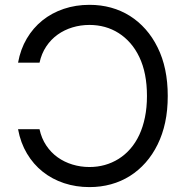

<svg xmlns="http://www.w3.org/2000/svg" viewBox="-20 -757 767 787"><path d="M346.6 -737.2Q393.5 -737.2 435.2 -725.7Q476.9 -714.1 512.4 -691.8Q547.9 -669.4 576.7 -636.9Q605.5 -604.4 626.1 -562.5Q667.6 -479 667.6 -363.6Q667.6 -304.7 657.1 -255.7Q646.7 -206.7 626.1 -164.8Q605.5 -122.9 576.7 -90.4Q547.9 -57.9 512.3 -35.5Q476.6 -13.1 434.8 -1.6Q393.1 9.9 346.6 9.9Q291.5 9.9 242.7 -6.2Q193.9 -22.4 155.4 -52.9Q116.8 -83.5 90.6 -127.5Q64.3 -171.5 54 -227.3H142Q150.2 -189.6 169.6 -160.7Q188.9 -131.7 216.3 -112.2Q243.6 -92.7 277 -82.6Q310.4 -72.4 346.6 -72.4Q412.6 -72.4 466.3 -105.8Q492.9 -122.5 514.4 -147.2Q535.9 -171.9 551 -204.2Q566.1 -236.5 574.2 -276.5Q582.4 -316.4 582.4 -363.6Q582.4 -457.7 551.1 -523.1Q535.5 -555.8 514 -580.3Q492.5 -604.8 466.3 -621.4Q440 -638.1 409.8 -646.5Q379.6 -654.8 346.6 -654.8Q310.4 -654.8 277 -644.7Q243.6 -634.6 216.3 -615.1Q188.9 -595.5 169.6 -566.6Q150.2 -537.6 142 -500H54Q63.9 -555 89.8 -598.9Q115.8 -642.8 154.1 -673.5Q192.5 -704.2 241.5 -720.7Q290.5 -737.2 346.6 -737.2Z"/></svg>

Font: Inter P
Style: Regular
Weight: 400
Designer: Rasmus Andersson
Foundry: rsms
Version: Version 3.018;git-588b23468